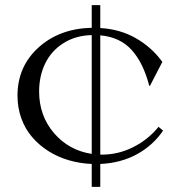

<svg xmlns="http://www.w3.org/2000/svg" viewBox="-20 -622 716 745"><path d="M559.1 -289.1Q536.1 -377.9 491 -428Q445.8 -478 369.1 -484.9V-22H375Q439.5 -22 497.3 -51.3Q555.2 -80.6 595.2 -129.9L612.8 -115.2Q573.2 -57.1 510.7 -23.2Q448.2 10.7 369.1 14.2V103H335.9V14.2Q289.1 12.2 246.1 -0.5Q203.1 -13.2 167.2 -36.1Q131.3 -59.1 104.5 -90.3Q77.6 -121.6 62.7 -162.8Q47.9 -204.1 47.9 -251Q47.9 -363.8 129.2 -437.5Q210.4 -511.2 335.9 -514.2V-602.1H369.1V-513.2Q446.3 -508.8 507.8 -473.4Q569.3 -438 609.9 -381.8L562 -289.1ZM131.8 -267.1Q131.8 -173.3 189.2 -106Q246.6 -38.6 335.9 -24.9V-485.8Q273.4 -484.4 226.3 -454.6Q179.2 -424.8 155.5 -376Q131.8 -327.1 131.8 -267.1Z"/></svg>

Font: Messapia
Style: Regular
Weight: 400
Designer: Luca Marsano
Foundry: Collletttivo
Version: Version 1.000;FEAKit 1.0